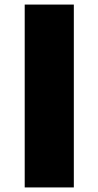

<svg xmlns="http://www.w3.org/2000/svg" viewBox="-20 -820 430 840"><path d="M88.1 0H303V-800H88.1Z"/></svg>

Font: Calandify
Style: Semi Bold
Weight: 700
Designer: Brittany Allen
Foundry: Brittany Allen
Version: Version 1.0; ttfautohint (v1.8.4.7-5d5b)